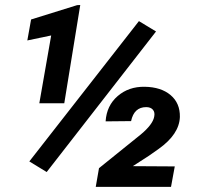

<svg xmlns="http://www.w3.org/2000/svg" viewBox="-20 -731 783 751"><path d="M162.6 -58.1 94.7 -99.6 523.4 -648.4 590.3 -607.9ZM231.4 -327.1H133.8L180.2 -592.3L86.9 -572.8L101.6 -654.8L281.7 -710.9L293.9 -711.4ZM648.9 0H354.5L367.2 -73.2L530.8 -205.1Q577.1 -243.7 583 -273.9Q586.9 -291.5 578.1 -301.8Q569.3 -312 551.8 -312Q504.4 -312 492.7 -257.3L393.1 -256.3Q397 -317.9 440.2 -355.2Q483.4 -392.6 545.9 -391.6Q609.9 -390.6 647.2 -359.1Q684.6 -327.6 683.6 -273.4Q681.2 -206.1 601.1 -148.9L563 -122.1L499.5 -81.1L663.6 -80.1Z"/></svg>

Font: RobotoDraft
Style: Bold Italic
Weight: 700
Italic angle: -12°
Version: Version 2.001150; 2014